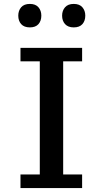

<svg xmlns="http://www.w3.org/2000/svg" viewBox="-20 -954 525 975"><path d="M84 1V-67.9H182.1V-642.6H84V-710.9H397V-642.6H300.8V-67.9H397V1ZM354.5 -814.9Q325.7 -814.9 310.5 -831.5Q295.4 -848.1 295.4 -874.5Q295.4 -899.9 310.3 -917Q325.2 -934.1 354.5 -934.1Q383.8 -934.1 398.4 -917Q413.1 -899.9 413.1 -874.5Q413.1 -848.1 398.4 -831.5Q383.8 -814.9 354.5 -814.9ZM131.8 -814.9Q102.5 -814.9 87.6 -831.5Q72.8 -848.1 72.8 -874.5Q72.8 -899.9 87.4 -917Q102.1 -934.1 131.8 -934.1Q160.6 -934.1 175.3 -917Q189.9 -899.9 189.9 -874.5Q189.9 -848.1 175.3 -831.5Q160.6 -814.9 131.8 -814.9Z"/></svg>

Font: Comme Medium
Style: Regular
Weight: 500
Version: Version 1.000;gftools[0.9.27]